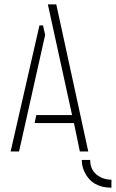

<svg xmlns="http://www.w3.org/2000/svg" viewBox="-20 -703 537 891"><path d="M497.1 168Q408.2 168 373 96.7Q359.4 68.4 359.4 39.1H398.4Q398.4 95.7 448.2 120.1Q470.7 130.9 497.1 130.9ZM29.3 0 163.1 -585H179.7L189.5 -541L68.4 0ZM140.6 -131.8 148.4 -168.9H314.5L202.1 -682.6H241.2L389.6 0H350.6L323.2 -131.8Z"/></svg>

Font: Post No Bills Colombo Light
Style: Regular
Weight: 300
Designer: Kosala Senevirathne, Siva Puranthara, Lasantha Premarathna, Tharique Azeez
Foundry: Mooniak
Version: Version 1.220 ; ttfautohint (v1.6)